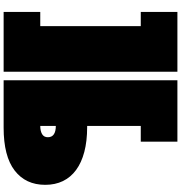

<svg xmlns="http://www.w3.org/2000/svg" viewBox="11 -824 1022 1085"><g transform="rotate(-90 522.5 -281.0)"><path d="M265 210V3H354V-772H612V210ZM998 210H660V-772H998V-565H918V3H998ZM521 -300H347Q268 -300 207.2 -316Q146.5 -332 105 -362.5Q63.5 -393 42.2 -437Q21 -481 21 -537Q21 -647.5 102 -709.8Q183 -772 344 -772H504V-565H354Q325.5 -565 307.8 -554.8Q290 -544.5 290 -522Q290 -499.5 306.5 -488.2Q323 -477 355 -477H521Z"/></g></svg>

Font: Hepta Slab ExtraLight Black
Style: Regular
Weight: 900
Version: Version 1.102